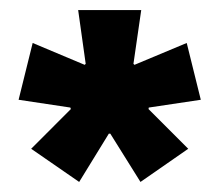

<svg xmlns="http://www.w3.org/2000/svg" viewBox="-20 -659 436 382"><path d="M196.5 -393 137.5 -297 42 -363 121 -442 120 -445 17 -460.5 45 -573.5 148.5 -530 150.5 -532 135.5 -639H261L245.5 -532L247.5 -530L351.5 -573.5L379.5 -460.5L276 -445L275.5 -442L354.5 -363L259.5 -297L199.5 -393Z"/></svg>

Font: Anek Devanagari Medium
Style: Bold
Weight: 700
Version: Version 1.003